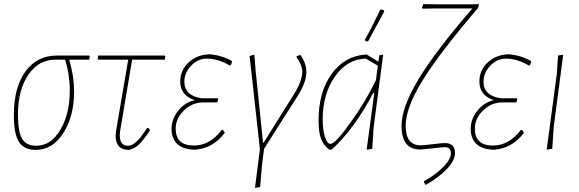

<svg xmlns="http://www.w3.org/2000/svg" viewBox="-20 -721 2806 930"><path d="M153 5Q96 5 71.5 -34Q47 -73 47 -163Q47 -297 103 -374.5Q159 -452 256 -452H412L415 -448L412 -432H318L316 -428Q339 -350 339 -278Q339 -159 287 -77Q235 5 153 5ZM155 -15Q227 -15 272.5 -92.5Q318 -170 318 -282Q318 -360 295 -432H248Q167 -432 117 -358.5Q67 -285 67 -165Q67 -83 87 -49Q107 -15 155 -15Z M604 5Q540 5 540 -64L542 -86L601 -432H457L453 -436L456 -452H778L781 -448L778 -432H620L562 -87L560 -67Q560 -15 600 -15Q639 -15 692 -101H699L707 -90Q674 -41 653 -21Q632 -1 604 5Z M926 4Q870 4 840.5 -22Q811 -48 811 -97Q811 -144 843 -184.5Q875 -225 923 -236Q853 -259 853 -326Q853 -382 895 -420Q937 -458 1000 -458Q1061 -451 1105 -424L1098 -405L1092 -404Q1036 -437 981 -437Q939 -437 906 -403Q873 -369 873 -325Q873 -258 956 -245H1034L1037 -241L1032 -225H965Q911 -225 871 -186Q831 -147 831 -98Q831 -16 919 -16Q997 -16 1054 -92H1060L1069 -78Q1013 -3 926 4Z M1435 -455Q1464 -414 1464 -373Q1464 -323 1423 -258L1259 0L1249 79L1240 185L1215 189L1239 2L1189 -450L1212 -456L1218 -382L1254 -30H1257L1406 -268Q1444 -330 1444 -374Q1444 -406 1416 -444L1417 -449Z M1822 -674 1827 -675 1840 -671 1841 -665Q1818 -622 1763 -521L1758 -520L1746 -526Q1780 -586 1822 -674ZM1575 4Q1547 -17 1535 -49Q1523 -81 1523 -137Q1523 -275 1586 -362.5Q1649 -450 1752 -457H1756L1813 -422L1817 -453L1836 -456L1790 -106L1783 0L1756 4L1793 -271H1788Q1695 -94 1586 4ZM1543 -141Q1543 -93 1554 -58.5Q1565 -24 1581 -24Q1604 -24 1679 -129Q1754 -234 1801 -333L1810 -403L1752 -437Q1662 -435 1602.5 -350.5Q1543 -266 1543 -141Z M1945 -112Q1945 -17 2017 -17Q2029 -17 2075 -22.5Q2121 -28 2135 -28Q2184 -28 2184 21Q2184 55 2146.5 95.5Q2109 136 2042 175L2033 161L2034 157Q2093 123 2128.5 86.5Q2164 50 2164 22Q2164 -8 2135 -8Q2122 -8 2075 -2.5Q2028 3 2014 3Q1925 3 1925 -112Q1925 -201 2007 -337Q2089 -473 2268 -680H2087L2027 -679L2024 -684L2030 -701L2096 -700H2262L2300 -701L2296 -683Q2107 -462 2026 -330Q1945 -198 1945 -112Z M2375 4Q2319 4 2289.5 -22Q2260 -48 2260 -97Q2260 -144 2292 -184.5Q2324 -225 2372 -236Q2302 -259 2302 -326Q2302 -382 2344 -420Q2386 -458 2449 -458Q2510 -451 2554 -424L2547 -405L2541 -404Q2485 -437 2430 -437Q2388 -437 2355 -403Q2322 -369 2322 -325Q2322 -258 2405 -245H2483L2486 -241L2481 -225H2414Q2360 -225 2320 -186Q2280 -147 2280 -98Q2280 -16 2368 -16Q2446 -16 2503 -92H2509L2518 -78Q2462 -3 2375 4Z M2708 -456 2662 -106 2655 0 2628 4 2677 -362 2683 -452Z"/></svg>

Font: Alegreya Sans Thin
Style: Italic
Weight: 100
Italic angle: -7°
Designer: Juan Pablo del Peral
Foundry: Huerta Tipografica
Version: Version 2.007